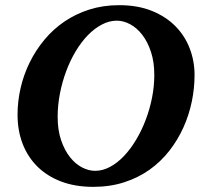

<svg xmlns="http://www.w3.org/2000/svg" viewBox="-20 -707 792 743"><path d="M577.1 -417Q577.1 -467.3 564.2 -506.3Q551.3 -545.4 530.5 -572.3Q509.8 -599.1 483.9 -613Q458 -627 432.1 -627Q402.3 -627 373.8 -611.8Q345.2 -596.7 319.8 -570.6Q294.4 -544.4 272.9 -508.5Q251.5 -472.7 236.1 -431.4Q220.7 -390.1 211.9 -345Q203.1 -299.8 203.1 -254.9Q203.1 -203.1 216.6 -164.1Q230 -125 251 -98.6Q272 -72.3 297.6 -59.1Q323.2 -45.9 348.1 -45.9Q377.4 -45.9 406 -61.3Q434.6 -76.7 460 -103.5Q485.4 -130.4 506.8 -166.3Q528.3 -202.1 543.9 -243.4Q559.6 -284.7 568.4 -329.1Q577.1 -373.5 577.1 -417ZM732.9 -417Q732.9 -365.7 722.2 -313.7Q711.4 -261.7 689.7 -213.6Q668 -165.5 635.3 -123.5Q602.5 -81.5 559.1 -50.5Q515.6 -19.5 460.9 -1.7Q406.2 16.1 340.8 16.1Q271 16.1 216.6 -4.6Q162.1 -25.4 124.5 -62.7Q86.9 -100.1 67.4 -151.1Q47.9 -202.1 47.9 -263.2Q47.9 -314.9 59.8 -366.7Q71.8 -418.5 95 -465.6Q118.2 -512.7 151.9 -553.2Q185.5 -593.8 229.2 -623.5Q272.9 -653.3 326.2 -670.2Q379.4 -687 440.9 -687Q513.2 -687 567.9 -664.8Q622.6 -642.6 659.2 -605.2Q695.8 -567.9 714.4 -519Q732.9 -470.2 732.9 -417Z"/></svg>

Font: Charis SIL APac
Style: Bold Italic
Weight: 700
Italic angle: -11°
Foundry: SIL International
Version: Version 5.000